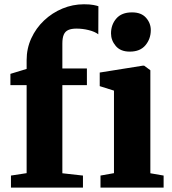

<svg xmlns="http://www.w3.org/2000/svg" viewBox="-20 -856 784 876"><path d="M30 0V-55L101.5 -66V-467.5H27.5V-519L101.5 -541.5V-581.5Q101.5 -635 122.8 -681.2Q144 -727.5 181 -762.5Q218 -797.5 265 -817Q312 -836.5 363 -836.5Q390.5 -836.5 406.8 -833.2Q423 -830 429 -827.5L428.5 -699.5Q413 -711.5 385.2 -718.5Q357.5 -725.5 329 -725.5Q306 -725.5 291.8 -719.2Q277.5 -713 271 -698Q264.5 -683 264.5 -657.5V-543.5H376.5V-467.5H264.5V-65.5L358.5 -55V0ZM438.5 0V-55L500 -66V-442.5L435 -463V-525L632 -556.5H637.5L666 -535.5V-65.5L726.5 -55V0ZM571.5 -620.5Q530 -620.5 508.2 -646.2Q486.5 -672 486.5 -703.5Q486.5 -743.5 510.8 -771.5Q535 -799.5 582 -799.5H583Q624.5 -799.5 646.2 -775Q668 -750.5 668 -718.5Q668 -679 643.8 -649.8Q619.5 -620.5 572.5 -620.5Z"/></svg>

Font: Merriweather 48pt Black
Style: Regular
Weight: 900
Version: Version 2.100